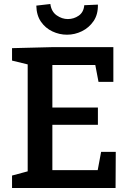

<svg xmlns="http://www.w3.org/2000/svg" viewBox="-20 -937 653 957"><path d="M484 -180H557L556 0H40V-62L118 -83V-616L40 -635V-697L239 -702H545V-529H471L455 -613H241V-401H468V-315H241V-89H467ZM314 -764Q276 -764 241 -780.5Q206 -797 184 -829Q162 -861 161 -909L231 -917Q236 -879 262.5 -860.5Q289 -842 318 -842Q348 -842 372.5 -859Q397 -876 400 -911L468 -914Q469 -865 446.5 -832Q424 -799 388.5 -781.5Q353 -764 314 -764Z"/></svg>

Font: Bitter SemiBold
Style: Regular
Weight: 600
Designer: Sol Matas, and Bitter project Authors
Foundry: Sol Matas
Version: Version 2.001